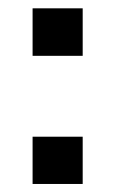

<svg xmlns="http://www.w3.org/2000/svg" viewBox="-20 -530 275 466"><path d="M59.1 -394.5V-509.8H180.7V-394.5ZM59.1 -83.5V-198.2H180.7V-83.5Z"/></svg>

Font: Pontano Sans SemiBold
Style: Regular
Weight: 600
Designer: Vernon Adams
Foundry: Vernon Adams
Version: Version 2.001